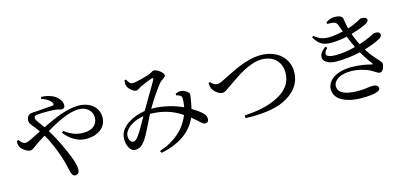

<svg xmlns="http://www.w3.org/2000/svg" viewBox="-68 -1322 4116 1911"><g transform="rotate(-15 1990.0 -366.5)"><path d="M722 -264C840 -264 933 -326 933 -432C933 -531 853 -605 727 -605C618 -605 488 -552 350 -484C319 -527 279 -576 279 -597C279 -617 292 -622 320 -625C377 -630 463 -628 501 -624C526 -621 546 -612 564 -612C584 -612 596 -623 596 -648C596 -673 585 -698 564 -721C536 -751 483 -781 396 -785L389 -765C449 -747 482 -718 493 -695C500 -680 496 -673 482 -671C454 -668 378 -663 301 -657C269 -655 220 -661 211 -603C203 -565 225 -547 244 -523C258 -506 274 -485 294 -456L213 -415C178 -397 147 -383 125 -383C102 -383 82 -406 66 -429L47 -420C45 -390 50 -372 61 -355C78 -327 125 -297 153 -297C183 -297 197 -319 243 -349L328 -403C387 -305 424 -200 447 -128C466 -64 475 -9 483 15C492 46 505 58 524 58C551 58 567 36 567 4C567 -30 549 -88 531 -134C497 -217 446 -332 381 -436C501 -508 625 -569 723 -569C799 -569 859 -521 859 -450C859 -375 799 -330 715 -330C641 -330 585 -351 520 -401L503 -386C567 -303 647 -264 722 -264Z M1398 42 1411 64C1597 25 1724 -61 1784 -199C1851 -147 1879 -106 1907 -106C1931 -106 1941 -123 1942 -141C1942 -168 1934 -187 1913 -207C1890 -230 1854 -255 1810 -281C1818 -316 1824 -350 1827 -369C1830 -392 1835 -409 1835 -426C1835 -448 1791 -477 1755 -481C1736 -482 1715 -477 1698 -470L1697 -452C1714 -448 1725 -444 1736 -437C1749 -429 1751 -422 1752 -405C1753 -384 1751 -352 1744 -316C1666 -352 1554 -387 1423 -387C1465 -460 1543 -576 1577 -614C1602 -642 1640 -653 1640 -676C1640 -704 1575 -749 1545 -749C1528 -749 1520 -733 1484 -721C1446 -709 1352 -681 1312 -681C1282 -681 1272 -705 1255 -733L1238 -728C1237 -711 1236 -688 1241 -673C1249 -643 1294 -600 1328 -600C1346 -600 1362 -617 1378 -625C1413 -641 1470 -666 1505 -677C1519 -681 1525 -676 1516 -659C1494 -616 1403 -468 1354 -382C1229 -364 1105 -294 1087 -194C1074 -121 1107 -33 1164 -33C1213 -33 1243 -58 1277 -108C1304 -146 1355 -257 1398 -341C1556 -339 1654 -289 1722 -243C1671 -111 1560 -10 1398 42ZM1329 -336C1294 -273 1249 -194 1225 -161C1203 -131 1189 -117 1164 -117C1138 -117 1117 -162 1127 -202C1142 -264 1225 -320 1329 -336Z M2304 -81 2306 -54C2459 -46 2613 -65 2707 -112C2814 -164 2893 -248 2893 -378C2893 -505 2793 -621 2610 -621C2457 -621 2304 -531 2202 -482C2155 -457 2139 -454 2121 -454C2099 -454 2074 -471 2055 -493L2040 -485C2043 -464 2044 -442 2054 -423C2070 -392 2117 -356 2150 -356C2182 -356 2207 -384 2276 -429C2345 -476 2484 -577 2609 -577C2733 -577 2807 -500 2807 -392C2807 -286 2753 -213 2648 -161C2546 -108 2439 -91 2304 -81Z M3332 -557C3381 -557 3435 -565 3488 -577C3505 -534 3523 -492 3541 -456C3476 -438 3405 -427 3335 -427C3231 -427 3217 -465 3273 -520L3257 -534C3144 -456 3189 -364 3329 -364C3417 -364 3500 -375 3574 -392C3611 -326 3648 -279 3665 -254C3671 -244 3670 -241 3657 -245C3613 -256 3541 -272 3456 -272C3283 -272 3199 -193 3199 -109C3199 5 3338 53 3472 53C3595 53 3668 37 3668 1C3668 -23 3643 -37 3609 -37C3565 -37 3545 -25 3466 -25C3375 -25 3256 -39 3256 -126C3256 -189 3330 -234 3435 -234C3517 -234 3594 -208 3631 -189C3676 -165 3691 -145 3718 -145C3745 -145 3765 -189 3765 -225C3765 -255 3707 -282 3629 -407C3701 -427 3760 -452 3797 -474C3816 -486 3821 -498 3821 -510C3821 -535 3792 -543 3763 -540C3749 -540 3734 -523 3658 -494C3638 -486 3616 -478 3593 -471C3571 -513 3555 -552 3542 -590C3619 -612 3684 -638 3708 -653C3725 -664 3732 -676 3732 -686C3731 -711 3700 -716 3672 -716C3658 -716 3622 -683 3523 -652C3513 -690 3508 -729 3503 -758C3498 -788 3459 -797 3418 -797C3385 -797 3359 -786 3330 -766L3333 -749C3352 -749 3372 -748 3389 -746C3419 -743 3428 -732 3437 -709L3464 -637C3415 -625 3359 -616 3323 -616C3248 -616 3217 -633 3167 -670L3154 -660C3203 -570 3256 -557 3332 -557Z"/></g></svg>

Font: Source Han Serif CN Medium
Style: Regular
Weight: 500
Designer: Ryoko NISHIZUKA 西塚涼子 (kana & ideographs); Frank Grießhammer (Latin, Greek & Cyrillic); Wenlong ZHANG 张文龙 (bopomofo); San
Foundry: Adobe
Version: Version 2.002;hotconv 1.1.0;makeotfexe 2.6.0